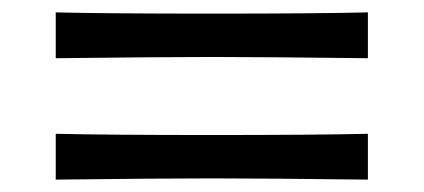

<svg xmlns="http://www.w3.org/2000/svg" viewBox="-20 -465 684 310"><path d="M70 -371V-445Q154 -443 322 -443Q490 -443 574 -445V-371Q406 -373 322 -373Q238 -373 70 -371ZM70 -175V-249Q154 -247 322 -247Q490 -247 574 -249V-175Q406 -177 322 -177Q238 -177 70 -175Z"/></svg>

Font: Fresca
Style: Regular
Weight: 400
Designer: Iván Moreno
Foundry: Fontstage
Version: Version 1.001